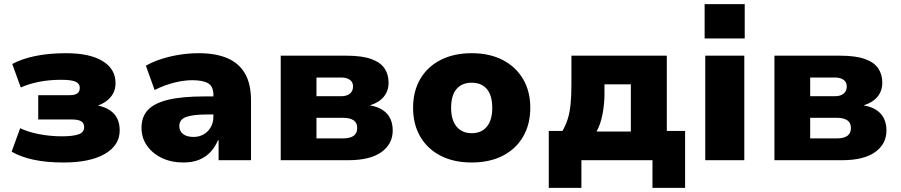

<svg xmlns="http://www.w3.org/2000/svg" viewBox="-20 -771 4334 924"><path d="M285 11Q203 11 141 -2.5Q79 -16 36 -41L77 -154Q114 -136 167.5 -125.5Q221 -115 278 -115Q331 -115 358 -124.5Q385 -134 385 -159Q385 -179 370.5 -187.5Q356 -196 326 -196H164V-313H315Q340 -313 352 -321.5Q364 -330 364 -349Q364 -368 344.5 -377.5Q325 -387 274 -387Q217 -387 167 -377Q117 -367 80 -350L39 -463Q82 -487 148 -501Q214 -515 298 -515Q412 -515 474 -477Q536 -439 536 -371Q536 -333 513.5 -305Q491 -277 451 -263Q486 -256 509.5 -240Q533 -224 544.5 -200Q556 -176 556 -143Q556 -72 485 -30.5Q414 11 285 11Z M862 11Q804 11 758.5 -11Q713 -33 687 -70.5Q661 -108 661 -156Q661 -209 692 -242Q723 -275 790 -291Q857 -307 965 -307H1029V-220H974Q941 -220 916.5 -217Q892 -214 875.5 -208Q859 -202 851 -191Q843 -180 843 -164Q843 -140 861 -126Q879 -112 912 -112Q938 -112 959.5 -124Q981 -136 994 -158.5Q1007 -181 1007 -210V-314Q1007 -355 982 -370Q957 -385 905 -385Q867 -385 821 -374Q775 -363 724 -338L682 -455Q718 -475 759.5 -488Q801 -501 846 -508Q891 -515 937 -515Q1017 -515 1073 -491.5Q1129 -468 1158.5 -418Q1188 -368 1188 -287V0H1032V-96H1029Q1015 -63 992.5 -39Q970 -15 938 -2Q906 11 862 11Z M1331 0V-503H1648Q1722 -503 1766.5 -487Q1811 -471 1830.5 -442Q1850 -413 1850 -373Q1850 -333 1826.5 -305Q1803 -277 1760 -264Q1800 -257 1824 -240Q1848 -223 1859 -198.5Q1870 -174 1870 -143Q1870 -78 1815.5 -39Q1761 0 1656 0ZM1503 -105H1632Q1664 -105 1681.5 -117Q1699 -129 1699 -155Q1699 -181 1681 -192.5Q1663 -204 1632 -204H1503ZM1503 -308H1622Q1649 -308 1664 -320.5Q1679 -333 1679 -355Q1679 -376 1663.5 -387Q1648 -398 1622 -398H1503Z M2250 11Q2164 11 2100.5 -21.5Q2037 -54 2002.5 -113.5Q1968 -173 1968 -252Q1968 -332 2002.5 -391Q2037 -450 2100.5 -482.5Q2164 -515 2250 -515Q2336 -515 2399 -482.5Q2462 -450 2497 -391Q2532 -332 2532 -252Q2532 -173 2497.5 -113.5Q2463 -54 2399.5 -21.5Q2336 11 2250 11ZM2250 -130Q2297 -130 2323 -161.5Q2349 -193 2349 -252Q2349 -312 2323 -342.5Q2297 -373 2250 -373Q2203 -373 2177 -342.5Q2151 -312 2151 -252Q2151 -193 2177.5 -161.5Q2204 -130 2250 -130Z M2621 133V-141H2687Q2703 -169 2712.5 -199.5Q2722 -230 2726 -270.5Q2730 -311 2730 -367V-503H3189V-141H3277V133H3120V0H2778V133ZM2851 -138H3016V-365H2889V-318Q2889 -270 2879.5 -221Q2870 -172 2851 -138Z M3371 -586V-751H3564V-586ZM3374 0V-503H3562V0Z M3707 0V-503H4024Q4098 -503 4142.5 -487Q4187 -471 4206.5 -442Q4226 -413 4226 -373Q4226 -333 4202.5 -305Q4179 -277 4136 -264Q4176 -257 4200 -240Q4224 -223 4235 -198.5Q4246 -174 4246 -143Q4246 -78 4191.5 -39Q4137 0 4032 0ZM3879 -105H4008Q4040 -105 4057.5 -117Q4075 -129 4075 -155Q4075 -181 4057 -192.5Q4039 -204 4008 -204H3879ZM3879 -308H3998Q4025 -308 4040 -320.5Q4055 -333 4055 -355Q4055 -376 4039.5 -387Q4024 -398 3998 -398H3879Z"/></svg>

Font: Nunito Sans 8pt Black
Style: Regular
Weight: 900
Version: Version 3.101;gftools[0.9.27]